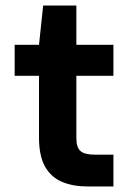

<svg xmlns="http://www.w3.org/2000/svg" viewBox="-20 -674 480 694"><path d="M297 0Q244 0 204.5 -16.5Q165 -33 143 -71.5Q121 -110 121 -177V-400H33V-512H121L136 -654H256V-512H390V-400H256V-175Q256 -141 271 -128Q286 -115 322 -115H390V0Z"/></svg>

Font: DM Sans 12pt
Style: Bold
Weight: 700
Version: Version 4.004;gftools[0.9.30]